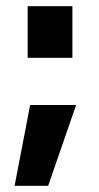

<svg xmlns="http://www.w3.org/2000/svg" viewBox="-20 -475 319 618"><path d="M69 -455V-289H213V-455ZM77 -137 27 123H135L225 -137Z"/></svg>

Font: Online Auction - Bold
Style: Bold
Weight: 500
Designer: Mohamed Mostafa, the designer of Online Auction
Foundry: Kief Type Foundry
Version: ""